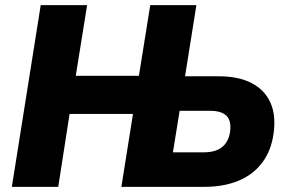

<svg xmlns="http://www.w3.org/2000/svg" viewBox="-20 -725 1120 745"><path d="M26 0 138 -705H318L274 -431H519L563 -705H742L698 -429H828Q905 -429 955.5 -403Q1006 -377 1028.5 -328.5Q1051 -280 1042 -210Q1033 -141 997.5 -94Q962 -47 905 -23.5Q848 0 773 0H451L496 -283H250L206 0ZM651 -134H772Q817 -134 842.5 -155Q868 -176 873 -216Q878 -256 859 -275.5Q840 -295 795 -295H677Z"/></svg>

Font: Nunito Sans 10pt SemiCondensed Black
Style: Italic
Weight: 900
Width: 4
Italic angle: -9°
Designer: Vernon Adams
Foundry: Vernon Adams
Version: Version 3.101;gftools[0.9.27]